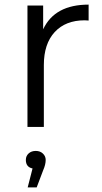

<svg xmlns="http://www.w3.org/2000/svg" viewBox="-20 -550 441 832"><path d="M99 0V-526H167V-423Q217 -530 364 -530V-461Q361 -461 355 -461.5Q349 -462 347 -462Q264 -462 217 -411Q170 -360 170 -268V0ZM92 143Q92 126 104 115Q116 104 135 104Q154 104 166 115.5Q178 127 178 143Q178 163 167 188L139 262H100L121 180Q92 174 92 143Z"/></svg>

Font: Belfius21
Style: Regular
Weight: 400
Designer: Montserrat's base design by Julieta Ulanovsky, modified by Coast SPRL for Belfius Bank NV.
Foundry: Montserrat's base design by Julieta Ulanovsky, modified by Coast SPRL for Belfius Bank NV.
Version: Version 2.000;FEAKit 1.0